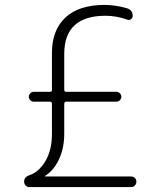

<svg xmlns="http://www.w3.org/2000/svg" viewBox="-20 -760 652 780"><path d="M99 0Q90 0 84 -6.5Q78 -13 78 -22Q78 -41 99 -48Q138 -61 164.5 -105.5Q191 -150 191 -217V-338Q191 -347 183 -347H117Q109 -347 103 -353Q97 -359 97 -367Q97 -375 103 -381Q109 -387 117 -387H183Q191 -387 191 -395V-545Q191 -638 246 -689Q301 -740 404 -740Q450 -740 497 -726Q519 -719 519 -695Q519 -687 512 -682Q505 -677 498 -680Q453 -696 409 -696Q241 -696 241 -541V-395Q241 -387 250 -387H453Q461 -387 467 -381Q473 -375 473 -367Q473 -359 467 -353Q461 -347 453 -347H250Q241 -347 241 -338V-217Q241 -159 220 -113.5Q199 -68 164 -46Q163 -46 163 -44Q163 -43 164 -43H513Q522 -43 528 -37Q534 -31 534 -22Q534 -13 528 -6.5Q522 0 513 0Z"/></svg>

Font: Rounded Mplus 1c Light
Style: Regular
Weight: 300
Version: Version 1.059.20150529